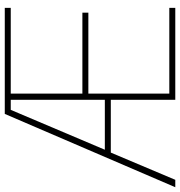

<svg xmlns="http://www.w3.org/2000/svg" viewBox="4 -759 754 804"><g transform="rotate(-90 381.0 -357.0)"><path d="M750 0H365V-270H144L30 0H-1L306 -714H750V-689H391V-389H730V-364H391V-25H750ZM156 -295H365V-689H323Z"/></g></svg>

Font: Noto Sans Tamil Thin
Style: Regular
Weight: 100
Designer: Jelle Bosma - Monotype Design Team
Foundry: Monotype Imaging Inc.
Version: Version 2.004; ttfautohint (v1.8.4.7-5d5b)